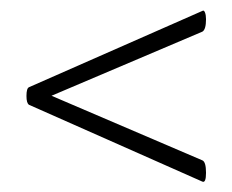

<svg xmlns="http://www.w3.org/2000/svg" viewBox="-20 -422 447 370"><path d="M31 -237Q31 -252 36 -254L370 -401Q373 -403 375 -398Q377 -393 377 -385Q377 -365 370 -361L57 -228V-247L370 -113Q377 -110 377 -89Q377 -69 370 -72L36 -220Q31 -223 31 -237Z"/></svg>

Font: Cormorant SC
Style: Regular
Weight: 400
Designer: Christian Thalmann (Catharsis Fonts)
Foundry: Catharsis Fonts
Version: Version 4.000